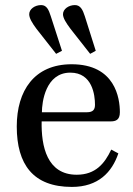

<svg xmlns="http://www.w3.org/2000/svg" viewBox="-20 -725 523 756"><path d="M95 -669C95 -654 106 -635 124 -611L201 -513L224 -525L180 -661C172 -686 164 -705 142 -705C117 -705 95 -689 95 -669ZM228 -669C228 -654 240 -635 258 -611L335 -513L357 -525L314 -661C306 -686 297 -705 275 -705C250 -705 228 -689 228 -669ZM46 -227C46 -78 110 11 263 11C367 11 421 -47 446 -121L418 -136C392 -81 356 -37 282 -37C165 -37 142 -149 144 -247H415C435 -247 452 -252 452 -283C452 -338 434 -472 262 -472C115 -472 46 -368 46 -227ZM145 -283C145 -322 159 -439 257 -439C344 -439 354 -350 354 -313C354 -295 348 -283 322 -283Z"/></svg>

Font: erewhon
Style: Regular
Weight: 400
Version: Version 1.0.0